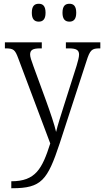

<svg xmlns="http://www.w3.org/2000/svg" viewBox="-20 -761 553 1020"><path d="M349 -646C370 -646 385 -658 385 -693C385 -730 370 -741 349 -741C327 -741 312 -730 312 -693C312 -658 327 -646 349 -646ZM186 -646C207 -646 222 -658 222 -693C222 -730 207 -741 186 -741C164 -741 149 -730 149 -693C149 -658 164 -646 186 -646ZM40 202V239H45C200 239 232 197 297 1L439 -435C458 -496 468 -504 509 -504H513V-536H330V-504H346C387 -504 400 -494 400 -471C400 -457 394 -436 387 -412L318 -195C302 -143 287 -99 278 -60C270 -97 247 -164 225 -225L158 -408C146 -441 140 -459 140 -471C140 -494 152 -504 193 -504H202V-536H6V-504H9C52 -504 60 -497 77 -451L247 1C204 136 169 202 40 202Z"/></svg>

Font: Noto Serif Thai SemiCondensed Light
Style: Regular
Weight: 300
Width: 4
Designer: Monotype Design Team
Foundry: Monotype Imaging Inc.
Version: Version 2.002